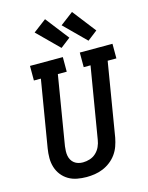

<svg xmlns="http://www.w3.org/2000/svg" viewBox="-143 -1073 901 1169"><g transform="rotate(-15 308.0 -489.0)"><path d="M255 8Q225 8 195.5 2.5Q166 -3 141.5 -17.5Q117 -32 99.5 -54.5Q82 -77 73.5 -104.5Q65 -132 65 -162Q65 -192 70 -222L140 -643H96V-735H303V-643H247L175 -207Q173 -192 172.5 -177Q172 -162 174.5 -148Q177 -134 184 -121.5Q191 -109 202 -100.5Q213 -92 227 -88Q241 -84 256 -84Q256 -84 256 -84Q256 -84 256 -84Q278 -84 300 -91Q322 -98 339 -114Q356 -130 365.5 -151Q375 -172 378 -193L453 -643H410V-735H616V-643H561L484 -178Q479 -152 470 -126.5Q461 -101 445 -78.5Q429 -56 406.5 -38.5Q384 -21 358.5 -10.5Q333 0 306.5 4Q280 8 255 8ZM480 -791 346 -924 428 -986 542 -839ZM310 -791 176 -924 258 -986 372 -839Z"/></g></svg>

Font: Iosevka Curly Slab SmBdEx
Style: Italic
Weight: 600
Width: 7
Italic angle: -9°
Monospace: yes
Designer: Belleve Invis
Foundry: Belleve Invis
Version: Version 11.1.0; ttfautohint (v1.8.3)